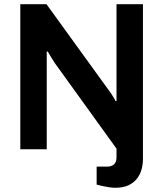

<svg xmlns="http://www.w3.org/2000/svg" viewBox="-20 -706 772 908"><path d="M526 182Q512 182 495 179.5Q478 177 463 173.5Q448 170 437 167V82H486Q508 82 519.5 71Q531 60 531 38V-3L239 -408Q231 -420 220.5 -437.5Q210 -455 206 -462H201Q201 -449 201 -435.5Q201 -422 201 -408V0H76V-686H200L493 -281Q498 -275 505 -264.5Q512 -254 518 -244Q524 -234 526 -228H531Q531 -242 531 -255Q531 -268 531 -281V-686H656V47Q656 71 649.5 95Q643 119 628 138.5Q613 158 588 170Q563 182 526 182Z"/></svg>

Font: Archivo SemiBold
Style: Regular
Weight: 600
Designer: Hector Gatti
Foundry: Omnibus-Type
Version: Version 2.001